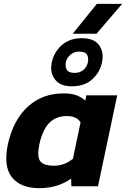

<svg xmlns="http://www.w3.org/2000/svg" viewBox="-20 -971 657 1001"><path d="M359 -795 485 -951H617L483 -795ZM354 -521Q293 -521 266 -557.5Q239 -594 250 -646Q261 -699 302 -735.5Q343 -772 407 -772Q470 -772 496.5 -735.5Q523 -699 512 -646Q501 -594 461 -557.5Q421 -521 354 -521ZM369 -591Q397 -591 415.5 -607Q434 -623 438 -646Q443 -669 434 -685.5Q425 -702 392 -702Q366 -702 347 -685.5Q328 -669 323 -646Q319 -623 328.5 -607Q338 -591 369 -591ZM185 10Q87 10 42 -47Q-3 -104 21 -218Q38 -297 76 -356.5Q114 -416 173.5 -450Q233 -484 312 -484Q353 -484 378 -474.5Q403 -465 425 -447L430 -474H591L491 0H352L351 -40Q281 10 185 10ZM262 -107Q315 -107 360 -143L400 -333Q380 -366 329 -366Q272 -366 237 -330.5Q202 -295 185 -218Q172 -155 189.5 -131Q207 -107 262 -107Z"/></svg>

Font: Kanit SemiBold
Style: Italic
Weight: 600
Italic angle: -12°
Designer: Katatrad Team
Foundry: CadsonDemak
Version: Version 2.000; ttfautohint (v1.8.3)